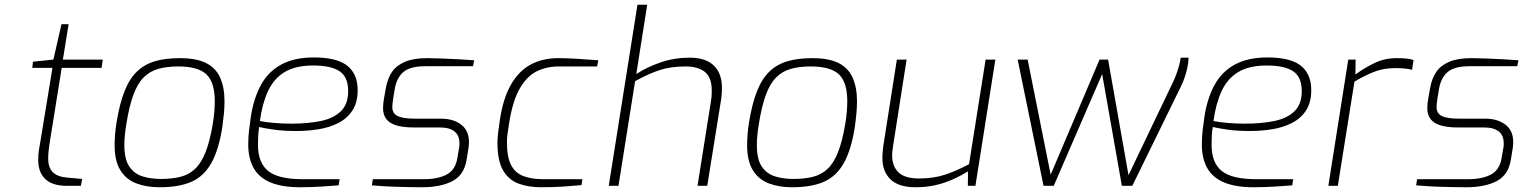

<svg xmlns="http://www.w3.org/2000/svg" viewBox="-20 -783 6425 809"><path d="M261 0Q201 0 171 -28.5Q141 -57 141 -109Q141 -131 144 -151Q147 -171 151 -192L201 -497H116L119 -523L205 -532L239 -681H269L245 -532H413L408 -497H240L191 -192Q188 -174 185.5 -153.5Q183 -133 183 -115Q183 -78 201.5 -58.5Q220 -39 260 -35L326 -29L321 0Z M652 6Q597 6 554 -10.5Q511 -27 487 -66Q463 -105 463 -171Q463 -194 465 -218Q467 -242 471 -267Q484 -347 505 -399.5Q526 -452 557.5 -482Q589 -512 633 -525Q677 -538 738 -538Q807 -538 848 -517.5Q889 -497 907.5 -456Q926 -415 926 -355Q926 -332 923.5 -305Q921 -278 917 -249Q902 -152 870.5 -96Q839 -40 786.5 -17Q734 6 652 6ZM658 -29Q705 -29 740.5 -38Q776 -47 802 -71.5Q828 -96 846 -141.5Q864 -187 876 -258Q881 -287 883 -311Q885 -335 885 -356Q885 -436 850 -469.5Q815 -503 731 -503Q682 -503 646 -492.5Q610 -482 584.5 -456Q559 -430 541.5 -382Q524 -334 512 -258Q508 -234 506 -212.5Q504 -191 504 -172Q504 -113 524 -82.5Q544 -52 578.5 -40.5Q613 -29 658 -29Z M1245 6Q1169 6 1120.5 -14Q1072 -34 1049 -74.5Q1026 -115 1026 -174Q1026 -206 1029.5 -235Q1033 -264 1037 -292Q1049 -369 1079.5 -425Q1110 -481 1165 -511Q1220 -541 1303 -541Q1347 -541 1381 -533.5Q1415 -526 1438 -510Q1461 -494 1474 -467.5Q1487 -441 1487 -403Q1487 -351 1465 -317.5Q1443 -284 1406 -265Q1369 -246 1323 -238.5Q1277 -231 1228 -231Q1175 -231 1133 -237Q1091 -243 1072 -248Q1069 -230 1068 -211Q1067 -192 1067 -173Q1067 -97 1110 -62.5Q1153 -28 1255 -28H1411L1407 -2Q1380 0 1335.5 3Q1291 6 1245 6ZM1207 -262Q1277 -262 1331 -273Q1385 -284 1416 -314Q1447 -344 1447 -399Q1447 -459 1410.5 -483Q1374 -507 1300 -507Q1225 -507 1179.5 -479.5Q1134 -452 1109.5 -399.5Q1085 -347 1075 -273Q1100 -268 1135 -265Q1170 -262 1207 -262Z M1758 6Q1740 6 1710 5.5Q1680 5 1647.5 4Q1615 3 1587.5 1Q1560 -1 1547 -2L1551 -28H1766Q1825 -28 1862 -47.5Q1899 -67 1907 -117L1915 -163Q1916 -168 1916 -171.5Q1916 -175 1916 -179Q1916 -246 1832 -246H1723Q1679 -246 1650.5 -254.5Q1622 -263 1608 -281Q1594 -299 1594 -327Q1594 -337 1595 -347Q1596 -357 1598 -368L1606 -413Q1613 -452 1631.5 -479.5Q1650 -507 1686 -522.5Q1722 -538 1780 -538Q1805 -538 1842.5 -536.5Q1880 -535 1917.5 -533Q1955 -531 1978 -529L1973 -504H1773Q1710 -504 1681.5 -481Q1653 -458 1644 -412L1637 -370Q1635 -356 1634 -347.5Q1633 -339 1633 -332Q1633 -305 1655.5 -294Q1678 -283 1729 -283H1838Q1890 -283 1923 -258Q1956 -233 1956 -184Q1956 -178 1955.5 -172Q1955 -166 1954 -159L1946 -110Q1936 -46 1886.5 -20Q1837 6 1758 6Z M2260 6Q2206 6 2164.5 -9.5Q2123 -25 2099.5 -65.5Q2076 -106 2076 -182Q2076 -201 2079 -225Q2082 -249 2086 -276Q2100 -370 2133.5 -427.5Q2167 -485 2217 -511.5Q2267 -538 2332 -538Q2368 -538 2415.5 -535Q2463 -532 2501 -529L2496 -503H2335Q2283 -503 2241.5 -482.5Q2200 -462 2170 -410Q2140 -358 2125 -263Q2121 -239 2118.5 -219.5Q2116 -200 2116 -184Q2116 -121 2133.5 -87.5Q2151 -54 2185.5 -41Q2220 -28 2269 -28H2434L2430 -3Q2399 0 2356 3Q2313 6 2260 6Z M2545 0 2666 -763H2707L2661 -471Q2707 -501 2764.5 -520.5Q2822 -540 2886 -540Q2953 -540 2987.5 -507Q3022 -474 3022 -412Q3022 -392 3019 -367L2960 0H2919L2976 -359Q2978 -371 2978.5 -381.5Q2979 -392 2979 -401Q2979 -457 2950 -480Q2921 -503 2868 -503Q2806 -503 2759 -487.5Q2712 -472 2656 -441L2586 0Z M3317 6Q3262 6 3219 -10.5Q3176 -27 3152 -66Q3128 -105 3128 -171Q3128 -194 3130 -218Q3132 -242 3136 -267Q3149 -347 3170 -399.5Q3191 -452 3222.5 -482Q3254 -512 3298 -525Q3342 -538 3403 -538Q3472 -538 3513 -517.5Q3554 -497 3572.5 -456Q3591 -415 3591 -355Q3591 -332 3588.5 -305Q3586 -278 3582 -249Q3567 -152 3535.5 -96Q3504 -40 3451.5 -17Q3399 6 3317 6ZM3323 -29Q3370 -29 3405.5 -38Q3441 -47 3467 -71.5Q3493 -96 3511 -141.5Q3529 -187 3541 -258Q3546 -287 3548 -311Q3550 -335 3550 -356Q3550 -436 3515 -469.5Q3480 -503 3396 -503Q3347 -503 3311 -492.5Q3275 -482 3249.5 -456Q3224 -430 3206.5 -382Q3189 -334 3177 -258Q3173 -234 3171 -212.5Q3169 -191 3169 -172Q3169 -113 3189 -82.5Q3209 -52 3243.5 -40.5Q3278 -29 3323 -29Z M3837 6Q3767 6 3732.5 -27Q3698 -60 3698 -117Q3698 -132 3699.5 -145.5Q3701 -159 3702 -169L3759 -532H3800L3743 -168Q3742 -159 3740.5 -149.5Q3739 -140 3739 -129Q3739 -83 3765.5 -57Q3792 -31 3852 -31Q3913 -31 3960.5 -46.5Q4008 -62 4063 -91L4133 -532H4174L4090 0H4058L4059 -61Q4028 -42 3994.5 -27Q3961 -12 3922.5 -3Q3884 6 3837 6Z M4377 0 4268 -532H4310L4407 -47L4613 -532H4649L4735 -45L4923 -438Q4929 -450 4935.5 -467.5Q4942 -485 4947.5 -504.5Q4953 -524 4955 -540H4988Q4988 -522 4983.5 -500.5Q4979 -479 4972 -458Q4965 -437 4955 -417L4751 0H4707L4624 -471L4420 0Z M5263 6Q5187 6 5138.5 -14Q5090 -34 5067 -74.5Q5044 -115 5044 -174Q5044 -206 5047.5 -235Q5051 -264 5055 -292Q5067 -369 5097.5 -425Q5128 -481 5183 -511Q5238 -541 5321 -541Q5365 -541 5399 -533.5Q5433 -526 5456 -510Q5479 -494 5492 -467.5Q5505 -441 5505 -403Q5505 -351 5483 -317.5Q5461 -284 5424 -265Q5387 -246 5341 -238.5Q5295 -231 5246 -231Q5193 -231 5151 -237Q5109 -243 5090 -248Q5087 -230 5086 -211Q5085 -192 5085 -173Q5085 -97 5128 -62.5Q5171 -28 5273 -28H5429L5425 -2Q5398 0 5353.5 3Q5309 6 5263 6ZM5225 -262Q5295 -262 5349 -273Q5403 -284 5434 -314Q5465 -344 5465 -399Q5465 -459 5428.5 -483Q5392 -507 5318 -507Q5243 -507 5197.5 -479.5Q5152 -452 5127.5 -399.5Q5103 -347 5093 -273Q5118 -268 5153 -265Q5188 -262 5225 -262Z M5577 0 5661 -532H5692L5691 -469Q5726 -495 5769.5 -516.5Q5813 -538 5864 -538Q5886 -538 5904.5 -536.5Q5923 -535 5936 -530L5930 -489Q5914 -493 5896 -494.5Q5878 -496 5857 -496Q5807 -496 5765 -478.5Q5723 -461 5687 -439L5617 0Z M6158 6Q6140 6 6110 5.5Q6080 5 6047.5 4Q6015 3 5987.5 1Q5960 -1 5947 -2L5951 -28H6166Q6225 -28 6262 -47.5Q6299 -67 6307 -117L6315 -163Q6316 -168 6316 -171.5Q6316 -175 6316 -179Q6316 -246 6232 -246H6123Q6079 -246 6050.5 -254.5Q6022 -263 6008 -281Q5994 -299 5994 -327Q5994 -337 5995 -347Q5996 -357 5998 -368L6006 -413Q6013 -452 6031.5 -479.5Q6050 -507 6086 -522.5Q6122 -538 6180 -538Q6205 -538 6242.5 -536.5Q6280 -535 6317.5 -533Q6355 -531 6378 -529L6373 -504H6173Q6110 -504 6081.5 -481Q6053 -458 6044 -412L6037 -370Q6035 -356 6034 -347.5Q6033 -339 6033 -332Q6033 -305 6055.5 -294Q6078 -283 6129 -283H6238Q6290 -283 6323 -258Q6356 -233 6356 -184Q6356 -178 6355.5 -172Q6355 -166 6354 -159L6346 -110Q6336 -46 6286.5 -20Q6237 6 6158 6Z"/></svg>

Font: Exo Thin ExtraLight
Style: Italic
Weight: 250
Italic angle: -9°
Version: Version 2.000